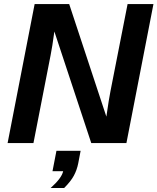

<svg xmlns="http://www.w3.org/2000/svg" viewBox="-20 -708 779 950"><path d="M230.5 -435.5 145.5 0H17.6L151.4 -688H322.3L506.3 -130.9Q513.7 -181.2 517.8 -207.3Q522 -233.4 526.4 -255.9L611.3 -688H739.3L605.5 0H431.6L249 -552.2Q243.7 -512.7 239 -483.4Q234.4 -454.1 230.5 -435.5ZM367.2 99.6Q360.4 133.8 345.2 161.6Q330.1 189.5 297.4 222.2H230.5Q285.2 173.3 292.5 139.2H239.7L259.3 38.1H378.9Z"/></svg>

Font: Arimo
Style: Italic
Weight: 400
Italic angle: -12°
Designer: Steve Matteson
Foundry: Monotype Imaging Inc.
Version: Version 1.33